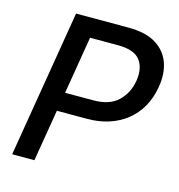

<svg xmlns="http://www.w3.org/2000/svg" viewBox="-108 -822 853 916"><g transform="rotate(15 319.0 -363.5)"><path d="M34.4 0 155.2 -727.3H414.4Q499.3 -727.3 549.7 -696.4Q600.5 -665.1 619.5 -612.2Q638.5 -559.3 627.1 -491.8Q617.9 -435.4 592.9 -391.5Q567.8 -347.7 529.8 -317.5Q491.8 -287.3 442.6 -271.5Q393.5 -255.7 335.9 -255.7H186.8L144.2 0ZM202.4 -348.7H340.9Q422.2 -348.7 464.1 -389.6Q506.7 -431.1 516.3 -491.8Q526.6 -555.4 497.9 -593.8Q468.8 -633.2 387.4 -633.2H249.6Z"/></g></svg>

Font: Inter P Medium
Style: Italic
Weight: 500
Italic angle: 9.39999°
Designer: Rasmus Andersson
Foundry: rsms
Version: Version 3.018;git-588b23468